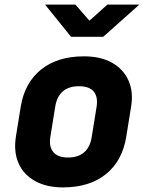

<svg xmlns="http://www.w3.org/2000/svg" viewBox="-20 -805 640 835"><path d="M254 10Q182 10 132 -18Q82 -46 60.5 -95.5Q39 -145 49 -210L70 -340Q87 -445 158.5 -502.5Q230 -560 345 -560Q418 -560 467.5 -532Q517 -504 539 -454.5Q561 -405 550 -340L529 -210Q512 -105 440.5 -47.5Q369 10 254 10ZM275 -120Q365 -120 379 -210L400 -340Q407 -384 387.5 -407Q368 -430 324 -430Q234 -430 220 -340L199 -210Q192 -167 212 -143.5Q232 -120 275 -120ZM289 -645 176 -785H308L369 -715L447 -785H586L429 -645Z"/></svg>

Font: JetBrains Mono ExtraBold
Style: Italic
Weight: 800
Italic angle: -9°
Monospace: yes
Designer: Philipp Nurullin, Konstantin Bulenkov
Foundry: JetBrains
Version: Version 2.305; ttfautohint (v1.8.4.7-5d5b)